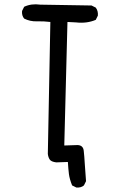

<svg xmlns="http://www.w3.org/2000/svg" viewBox="-20 -752 540 888"><path d="M333 115.2 313.5 105.5Q301.8 76.2 298.8 53.2Q295.9 30.3 293.9 -2.9L240.2 -1Q216.8 -3.9 210 -14.2Q203.1 -24.4 201.2 -40L212.9 -650.4Q181.6 -654.3 150.4 -653.3Q119.1 -652.3 91.8 -666Q80.1 -679.7 82 -701.2L91.8 -720.7Q125 -736.3 166 -730.5L403.3 -726.6L422.9 -716.8Q434.6 -701.2 432.6 -679.7L422.9 -660.2Q381.8 -642.6 331.1 -648.4L292 -650.4L277.3 -79.1L338.9 -81.1Q364.3 -80.1 367.2 -55.2Q370.1 -30.3 372.1 5.4Q374 41 377.9 85.9L368.2 105.5Q354.5 117.2 333 115.2Z"/></svg>

Font: NaikaiFont
Style: Regular
Weight: 400
Version: Version 1.67